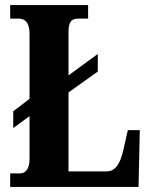

<svg xmlns="http://www.w3.org/2000/svg" viewBox="-20 -734 592 754"><path d="M20 0H524L529 -223H482L465 -148C452 -87 431 -61 399 -61H249V-371L364 -453V-522L249 -438V-605C249 -647 258 -661 289 -661H326V-714H20V-661H53C77 -661 96 -647 96 -602V-346L32 -297V-231L96 -278V-109C96 -67 77 -53 59 -53H20Z"/></svg>

Font: Noto Serif Sinhala ExtraCondensed ExtraBold
Style: Regular
Weight: 800
Width: 2
Designer: Jelle Bosma - Monotype Design Team
Foundry: Monotype Imaging Inc.
Version: Version 2.007